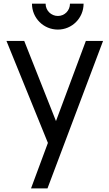

<svg xmlns="http://www.w3.org/2000/svg" viewBox="-20 -788 600 1058"><path d="M299 -625C377.1 -625 440.6 -688.5 440.6 -767.7H365.6C365.6 -730.2 336.5 -700 299 -700C261.5 -700 231.3 -730.2 231.3 -767.7H156.2C156.2 -688.5 219.8 -625 299 -625ZM453.1 -562.5 288.5 -120.8 113.5 -562.5H15.6L243.8 -1V0L151 250H241.7L547.9 -562.5Z"/></svg>

Font: Manrope3 Medium
Style: Regular
Weight: 500
Width: 4
Designer: Mikhail Sharanda
Foundry: Mikhail Sharanda
Version: Version 3.000;PS 003.000;hotconv 1.0.88;makeotf.lib2.5.64775